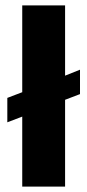

<svg xmlns="http://www.w3.org/2000/svg" viewBox="-20 -688 322 708"><path d="M220 0V-320L275 -341V-431L220 -409V-668H62V-348L7 -327V-237L62 -258V0Z"/></svg>

Font: Gantari ExtraBold
Style: Regular
Weight: 800
Designer: Anugrah Pasau
Foundry: Lafontype
Version: Version 1.000